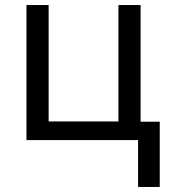

<svg xmlns="http://www.w3.org/2000/svg" viewBox="-20 -556 672 762"><path d="M614 186H528V0H85V-536H173V-74H450V-536H538V-73H614Z"/></svg>

Font: Noto IKEA Latin
Style: Regular
Weight: 400
Designer: Monotype Design Team
Foundry: Monotype Imaging Inc.
Version: Version 1.0